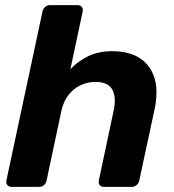

<svg xmlns="http://www.w3.org/2000/svg" viewBox="-20 -730 679 750"><path d="M25 0Q15 0 9 -7Q3 -14 5 -25L146 -685Q148 -696 156.5 -703Q165 -710 175 -710H283Q294 -710 299.5 -703Q305 -696 303 -685L255 -460Q286 -492 325.5 -511Q365 -530 419 -530Q483 -530 525 -503.5Q567 -477 583 -426.5Q599 -376 584 -304L524 -25Q522 -14 513.5 -7Q505 0 495 0H386Q375 0 369.5 -7Q364 -14 366 -25L424 -298Q435 -351 418.5 -380.5Q402 -410 353 -410Q322 -410 294.5 -397Q267 -384 247.5 -359Q228 -334 220 -298L162 -25Q160 -14 152 -7Q144 0 133 0Z"/></svg>

Font: Rubik Light SemiBold
Style: Italic
Weight: 600
Italic angle: -12°
Version: Version 2.104